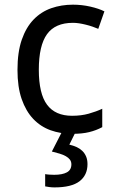

<svg xmlns="http://www.w3.org/2000/svg" viewBox="-20 -566 503 826"><path d="M290 9.8Q240.7 9.8 197.8 -5.6Q154.8 -21 123 -54.4Q91.3 -87.9 73.2 -139.9Q55.2 -191.9 55.2 -265.1Q55.2 -341.8 73.7 -395.3Q92.3 -448.7 124.8 -482.2Q157.2 -515.6 200.7 -530.8Q244.1 -545.9 293.9 -545.9Q332 -545.9 368.4 -537.6Q404.8 -529.3 429.2 -517.1L402.8 -441.9Q391.6 -446.8 377.9 -451.4Q364.3 -456.1 349.6 -459.7Q335 -463.4 320.8 -465.6Q306.6 -467.8 293.9 -467.8Q217.3 -467.8 182.1 -418.7Q147 -369.6 147 -266.1Q147 -163.1 182.4 -115.5Q217.8 -67.9 290 -67.9Q329.6 -67.9 361.6 -76.9Q393.6 -85.9 419.9 -98.1V-19Q393.6 -4.9 363.5 2.4Q333.5 9.8 290 9.8ZM356.4 140.1Q356.4 187.5 322 213.9Q287.6 240.2 214.4 240.2Q203.6 240.2 192.6 238.8Q181.6 237.3 174.3 235.8V183.1Q181.6 184.6 193.6 185.3Q205.6 186 213.4 186Q248 186 267.6 175.5Q287.1 165 287.1 141.1Q287.1 129.4 280.8 120.8Q274.4 112.3 263.2 106Q252 99.6 236.6 95Q221.2 90.3 203.1 85.9L247.1 0H306.2L278.3 56.2Q294.9 60.1 309.1 66.4Q323.2 72.8 333.7 82.8Q344.2 92.8 350.3 106.9Q356.4 121.1 356.4 140.1Z"/></svg>

Font: Droid Sans
Style: Regular
Weight: 400
Version: Version 1.00 build 113